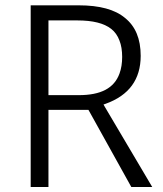

<svg xmlns="http://www.w3.org/2000/svg" viewBox="-20 -727 629 739"><path d="M173.8 -304.2H316.4H320.3L322.3 -300.8L485.4 -7.3H565.9L382.8 -316.9L378.4 -324.7L386.7 -327.6C476.6 -359.9 521.5 -421.4 521.5 -512.2C521.5 -578.1 501 -626 461.4 -657.7C422.9 -690.4 363.3 -706.5 282.7 -706.5H98.1V-7.3H166.5V-296.9V-304.2ZM166.5 -368.2V-641.1V-648.4H173.8H277.8C336.9 -648.4 380.4 -637.7 408.2 -615.7C422.4 -604.5 432.6 -589.8 439.5 -571.8C446.8 -553.7 450.2 -532.2 450.2 -507.8C450.2 -483.9 446.8 -462.4 439.9 -443.8C419.4 -387.7 368.7 -360.8 283.2 -360.8H173.8H166.5Z"/></svg>

Font: Sahel Light
Style: Regular
Weight: 300
Foundry: Saber Rastikerdar (saber.rastikerdar@gmail.com)
Version: Version 3.4.0